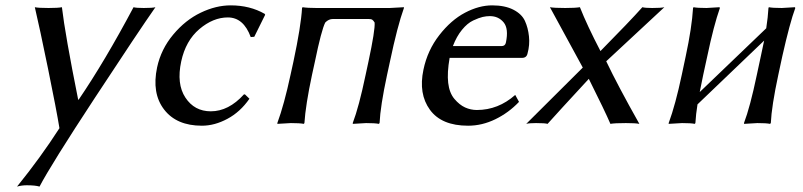

<svg xmlns="http://www.w3.org/2000/svg" viewBox="-20 -459 2996 716"><path d="M109.9 -432.1Q123 -429.2 161.1 -429.2Q197.3 -429.2 210.9 -432.1Q222.7 -331.1 271.5 -87.4H273.4Q370.6 -230 478 -432.1Q487.3 -429.2 516.1 -429.2Q549.3 -429.2 559.6 -432.1Q498 -344.2 333.7 -94Q169.4 156.2 127.4 236.8Q111.8 231.9 79.6 231.9Q61 231.9 43.5 236.8Q130.9 128.9 201.7 19Q190.9 -47.4 159.2 -202.6Q127.4 -357.9 109.9 -432.1Z M829.6 -394Q774.9 -394 723.6 -350.6Q672.4 -307.1 655.8 -230Q637.7 -146 671.4 -95Q705.1 -43.9 766.1 -43.9Q832.5 -43.9 889.6 -106.9H893.6L910.2 -90.8Q876 -41.5 828.1 -15.9Q780.3 9.8 732.9 9.8Q638.2 9.8 591.8 -50.8Q545.4 -111.3 565.9 -208Q580.6 -275.9 626 -330.1Q671.4 -384.3 728.3 -411.6Q785.2 -439 840.3 -439Q912.1 -439 967.3 -407.2L968.8 -403.8L928.2 -321.8L915 -320.8Q888.2 -394 829.6 -394Z M1434.1 -229 1423.3 -179.2Q1398.4 -63 1395.5 0L1392.6 2.9Q1378.9 0 1345.2 0Q1345.2 0 1295.9 2.9L1295.4 0Q1318.4 -60.1 1343.3 -179.2L1354 -229Q1379.4 -347.7 1377 -375Q1372.6 -382.3 1368.4 -385.3Q1364.3 -388.2 1354 -388.2H1221.7Q1205.6 -388.2 1192.9 -375Q1178.7 -347.2 1154.3 -229L1143.6 -180.2Q1119.6 -67.4 1115.2 0L1112.8 2.9Q1098.6 0 1064.5 0L1014.6 2.9L1014.2 0Q1039.6 -68.8 1063.5 -180.2L1074.2 -229Q1102.5 -361.8 1106.4 -429.2L1108.4 -432.1Q1126 -429.2 1159.7 -429.2H1433.6Q1433.6 -429.2 1486.3 -432.1V-429.2Q1461.9 -361.3 1434.1 -229Z M1668.9 -287.1H1850.1Q1864.3 -287.1 1866.7 -300.8Q1877.4 -352.1 1858.2 -375.5Q1838.9 -398.9 1806.6 -398.9Q1793.9 -398.9 1780 -395.8Q1766.1 -392.6 1744.6 -382.6Q1723.1 -372.6 1702.9 -347.9Q1682.6 -323.2 1668.9 -287.1ZM1901.4 -105 1915.5 -79.1Q1877 -38.6 1827.4 -14.4Q1777.8 9.8 1725.6 9.8Q1626.5 9.8 1583.3 -49.6Q1540 -108.9 1559.1 -199.2Q1574.2 -271.5 1618.2 -327.9Q1662.1 -384.3 1714.1 -411.6Q1766.1 -439 1815.4 -439Q1862.8 -439 1894.3 -422.9Q1925.8 -406.7 1937.5 -381.1Q1949.2 -355.5 1952.6 -323.5Q1956.1 -291.5 1947.3 -259.8Q1943.8 -242.7 1925.8 -243.2H1656.7Q1647 -187.5 1651.4 -149.9Q1655.8 -112.3 1674.6 -90.1Q1693.4 -67.9 1714.4 -58.3Q1735.4 -48.8 1758.3 -48.8Q1837.9 -48.8 1901.4 -105Z M2153.3 -207 2030.8 -432.1Q2046.4 -429.2 2087.9 -429.2Q2125 -429.2 2142.6 -432.1Q2169.4 -364.3 2219.2 -268.6Q2327.6 -378.4 2375.5 -432.1Q2385.7 -429.2 2412.1 -429.2Q2446.3 -429.2 2457.5 -432.1L2240.7 -230.5Q2283.7 -140.1 2364.3 2.9Q2350.1 0 2314 0Q2272 0 2256.3 2.9Q2236.3 -43.9 2175.8 -165Q2057.1 -36.6 2022 2.9Q2012.7 0 1979 0Q1953.1 0 1942.4 2.9Z M2617.7 -250 2602.5 -180.2Q2594.2 -141.1 2589.4 -115.7L2837.4 -353.5Q2843.8 -395 2845.7 -429.2L2847.2 -432.1Q2860.8 -429.2 2895.5 -429.2Q2895.5 -429.2 2944.3 -432.1L2945.8 -429.2Q2925.8 -375.5 2897.5 -250L2882.3 -179.2Q2857.4 -63 2854.5 0L2851.6 2.9Q2837.9 0 2804.2 0Q2804.2 0 2754.9 2.9L2754.4 0Q2777.3 -60.1 2802.2 -179.2L2817.4 -250Q2824.7 -285.2 2829.6 -307.6L2581.1 -69.8Q2575.2 -33.7 2573.2 0L2570.8 2.9Q2557.6 0 2523.4 0Q2523.4 0 2473.6 2.9V0Q2499 -68.8 2522.5 -180.2L2537.1 -249Q2560.1 -356.4 2564.5 -429.2L2566.4 -432.1Q2580.1 -429.2 2614.7 -429.2Q2614.7 -429.2 2663.1 -432.1L2664.6 -429.2Q2641.6 -363.8 2617.7 -250Z"/></svg>

Font: Linux Biolinum O
Style: Italic
Weight: 400
Italic angle: -12°
Designer: Philipp H. Poll
Foundry: Philipp H. Poll
Version: Version 1.1.3